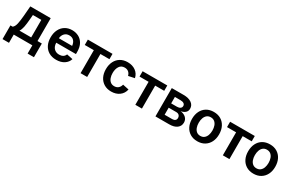

<svg xmlns="http://www.w3.org/2000/svg" viewBox="135 -1800 4801 3205"><g transform="rotate(30 2535.0 -197.5)"><path d="M18.1 158.7V-105H61Q95.7 -131.8 109.6 -196.3Q123.5 -260.7 131.3 -353.5L147 -545.9H540V-105H623.5V158.7H501.5V0H142.6V158.7ZM192.4 -105H418.5V-442.9H256.3L249 -353.5Q242.2 -266.1 230 -204.3Q217.8 -142.6 192.4 -105Z M963.4 11.2Q880.9 11.2 821.5 -23.4Q762.2 -58.1 730.2 -121.1Q698.2 -184.1 698.2 -269.5Q698.2 -353.5 729.7 -417.2Q761.2 -481 819.1 -516.8Q877 -552.7 955.1 -552.7Q1021.5 -552.7 1078.4 -523.7Q1135.3 -494.6 1169.9 -433.8Q1204.6 -373 1204.6 -277.3V-237.3H824.7Q827.1 -164.6 865.5 -126.5Q903.8 -88.4 964.8 -88.4Q1006.8 -88.4 1036.9 -106.4Q1066.9 -124.5 1079.6 -159.2L1196.3 -135.3Q1176.8 -69.3 1115.5 -29.1Q1054.2 11.2 963.4 11.2ZM825.2 -323.7H1081.1Q1075.2 -382.3 1043.7 -417.7Q1012.2 -453.1 955.6 -453.1Q897.5 -453.1 863.5 -415.8Q829.6 -378.4 825.2 -323.7Z M1430.7 0V-442.9H1255.9V-545.9H1731.4V-442.9H1557.6V0Z M2023.4 11.2Q1943.8 11.2 1885.3 -24.2Q1826.7 -59.6 1794.7 -122.8Q1762.7 -186 1762.7 -270Q1762.7 -355 1794.7 -418.7Q1826.7 -482.4 1885.3 -517.6Q1943.8 -552.7 2023.4 -552.7Q2114.7 -552.7 2178 -507.1Q2241.2 -461.4 2258.8 -381.3L2140.1 -356.4Q2129.9 -398.9 2100.1 -424.3Q2070.3 -449.7 2024.4 -449.7Q1958 -449.7 1925 -398.4Q1892.1 -347.2 1892.1 -270.5Q1892.1 -220.2 1906.7 -179.7Q1921.4 -139.2 1950.7 -115.5Q1980 -91.8 2024.4 -91.8Q2071.3 -91.8 2101.3 -118.4Q2131.3 -145 2141.6 -189L2260.3 -164.1Q2242.7 -82.5 2179.2 -35.6Q2115.7 11.2 2023.4 11.2Z M2486.3 0V-442.9H2311.5V-545.9H2787.1V-442.9H2613.3V0Z M2874 0V-545.9H3102.5Q3198.7 -545.9 3255.1 -506.8Q3311.5 -467.8 3311.5 -398.9Q3311.5 -353.5 3280.5 -324.5Q3249.5 -295.4 3193.8 -285.2Q3257.3 -279.3 3297.9 -242.2Q3338.4 -205.1 3338.4 -147.9Q3338.4 -80.6 3285.9 -40.3Q3233.4 0 3138.2 0ZM2992.7 -100.6H3138.2Q3173.8 -100.6 3193.8 -117.4Q3213.9 -134.3 3213.9 -163.6Q3213.9 -197.8 3193.6 -217Q3173.3 -236.3 3138.2 -236.3H2992.7ZM2992.7 -319.3H3105Q3144.5 -319.3 3167.2 -336.2Q3189.9 -353 3189.9 -382.3Q3189.9 -411.1 3166.5 -427.2Q3143.1 -443.4 3102.5 -443.4H2992.7Z M3683.6 11.2Q3604 11.2 3545.4 -24.2Q3486.8 -59.6 3454.8 -122.8Q3422.9 -186 3422.9 -270Q3422.9 -355 3454.8 -418.7Q3486.8 -482.4 3545.4 -517.6Q3604 -552.7 3683.6 -552.7Q3763.2 -552.7 3821.8 -517.6Q3880.4 -482.4 3912.6 -418.7Q3944.8 -355 3944.8 -270Q3944.8 -186 3912.6 -122.8Q3880.4 -59.6 3821.8 -24.2Q3763.2 11.2 3683.6 11.2ZM3683.6 -91.8Q3728 -91.8 3757.3 -115.7Q3786.6 -139.6 3801.3 -180.2Q3815.9 -220.7 3815.9 -270.5Q3815.9 -320.8 3801.3 -361.3Q3786.6 -401.9 3757.3 -425.8Q3728 -449.7 3683.6 -449.7Q3639.6 -449.7 3610.4 -425.8Q3581.1 -401.9 3566.7 -361.3Q3552.2 -320.8 3552.2 -270.5Q3552.2 -220.7 3566.7 -180.2Q3581.1 -139.6 3610.4 -115.7Q3639.6 -91.8 3683.6 -91.8Z M4172.9 0V-442.9H3998V-545.9H4473.6V-442.9H4299.8V0Z M4765.6 11.2Q4686 11.2 4627.4 -24.2Q4568.8 -59.6 4536.9 -122.8Q4504.9 -186 4504.9 -270Q4504.9 -355 4536.9 -418.7Q4568.8 -482.4 4627.4 -517.6Q4686 -552.7 4765.6 -552.7Q4845.2 -552.7 4903.8 -517.6Q4962.4 -482.4 4994.6 -418.7Q5026.9 -355 5026.9 -270Q5026.9 -186 4994.6 -122.8Q4962.4 -59.6 4903.8 -24.2Q4845.2 11.2 4765.6 11.2ZM4765.6 -91.8Q4810.1 -91.8 4839.4 -115.7Q4868.7 -139.6 4883.3 -180.2Q4897.9 -220.7 4897.9 -270.5Q4897.9 -320.8 4883.3 -361.3Q4868.7 -401.9 4839.4 -425.8Q4810.1 -449.7 4765.6 -449.7Q4721.7 -449.7 4692.4 -425.8Q4663.1 -401.9 4648.7 -361.3Q4634.3 -320.8 4634.3 -270.5Q4634.3 -220.7 4648.7 -180.2Q4663.1 -139.6 4692.4 -115.7Q4721.7 -91.8 4765.6 -91.8Z"/></g></svg>

Font: Inter-SemiBold
Style: Regular
Weight: 600
Designer: Rasmus Andersson
Foundry: rsms
Version: Version 4.000;git-a52131595